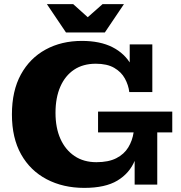

<svg xmlns="http://www.w3.org/2000/svg" viewBox="-20 -898 879 934"><path d="M390 16Q287 16 207 -26Q127 -68 82.5 -147.5Q38 -227 38 -341Q38 -456 81.5 -535.5Q125 -615 202 -657Q279 -699 378 -699Q467 -699 527 -668.5Q587 -638 618.5 -582Q650 -526 650 -450H609Q605 -484 587.5 -516Q570 -548 535.5 -568Q501 -588 446 -588Q384 -588 340.5 -559Q297 -530 273.5 -476.5Q250 -423 250 -349Q250 -276 274 -222.5Q298 -169 342.5 -139Q387 -109 449 -109Q508 -109 546 -128.5Q584 -148 604 -181Q624 -214 630 -254H662Q661 -178 635.5 -116.5Q610 -55 551 -19.5Q492 16 390 16ZM635 0V-173L662 -254H745V0ZM457 -254V-355H818V-254ZM650 -450 611 -529V-682H721V-450ZM301 -740 208 -878H336L445 -780H368L479 -878H583L490 -740Z"/></svg>

Font: Montagu Slab 24pt
Style: Bold
Weight: 700
Designer: Florian Karsten
Foundry: Florian Karsten
Version: Version 1.000